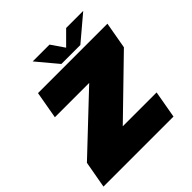

<svg xmlns="http://www.w3.org/2000/svg" viewBox="-214 -872 1013 1013"><g transform="rotate(-45 293.0 -365.5)"><path d="M-17.5 0H505L532 -153H280L280.5 -154L578.5 -443.5L605 -593H87L60 -440H316L315.5 -439.5L9.5 -150.5ZM283 -614.5H424.5L562.5 -731H435L361.5 -657.5L311 -731H185.5Z"/></g></svg>

Font: Anybody Thin Black
Style: Italic
Weight: 900
Italic angle: -10°
Version: Version 1.113;gftools[0.9.25]